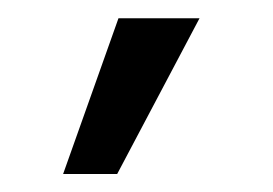

<svg xmlns="http://www.w3.org/2000/svg" viewBox="-20 -783 301 212"><path d="M49.7 -590.9 110.8 -762.8H200.3L109.4 -590.9Z"/></svg>

Font: Interface
Style: Regular
Weight: 400
Designer: Rasmus Andersson
Foundry: rsms
Version: Version 1.8